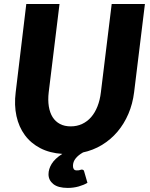

<svg xmlns="http://www.w3.org/2000/svg" viewBox="-20 -748 738 942"><path d="M691 -728.5 638 -295.5Q631 -238.5 610 -189.5Q589 -140.5 556.5 -102Q524 -63.5 480.5 -37Q437 -10.5 384.5 0.5H386.5Q365.5 12 351.8 28.5Q338 45 338 66Q338 76 342.2 82Q346.5 88 356.5 88Q362.5 88 366.2 87.5Q370 87 372.2 86.2Q374.5 85.5 376.2 84.8Q378 84 380.5 84Q391.5 84 393 93.5L409 149Q391.5 159.5 366 166.8Q340.5 174 312.5 174Q265 174 241.5 155Q218 136 218 107Q218 81.5 233.5 56Q249 30.5 285.5 7Q224 3 177.8 -21Q131.5 -45 102 -85Q72.5 -125 60.8 -178.5Q49 -232 57 -295.5L109 -728.5H272L219 -295.5Q214.5 -257 219.5 -226Q224.5 -195 238.2 -173.2Q252 -151.5 274.2 -139.8Q296.5 -128 327 -128Q357.5 -128 382.8 -139.8Q408 -151.5 427 -173.2Q446 -195 458.2 -226Q470.5 -257 475 -295.5L528 -728.5Z"/></svg>

Font: Lato ExtraBold
Style: Italic
Weight: 800
Italic angle: -7°
Designer: Lukasz Dziedzic with Adam Twardoch and Botio Nikoltchev
Foundry: tyPoland Lukasz Dziedzic
Version: Version 2.015; 2015-08-06; http://www.latofonts.com/